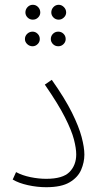

<svg xmlns="http://www.w3.org/2000/svg" viewBox="-20 -776 422 801"><path d="M33 -27 47 -58Q73 -44 107 -37Q141 -30 173 -30Q242 -30 270 -58.5Q298 -87 298 -132Q298 -157 288.5 -194Q279 -231 251 -286.5Q223 -342 167 -423L196 -443Q251 -365 280 -306.5Q309 -248 320.5 -204.5Q332 -161 332 -131Q332 -99 318.5 -67.5Q305 -36 270.5 -15.5Q236 5 173 5Q135 5 96.5 -3.5Q58 -12 33 -27ZM117 -694Q104 -694 95 -703Q86 -712 86 -724Q86 -737 95 -746.5Q104 -756 117 -756Q130 -756 139 -746.5Q148 -737 148 -724Q148 -712 139 -703Q130 -694 117 -694ZM225 -694Q212 -694 203 -703Q194 -712 194 -724Q194 -737 203 -746.5Q212 -756 225 -756Q237 -756 246.5 -746.5Q256 -737 256 -724Q256 -712 246.5 -703Q237 -694 225 -694ZM116 -583Q103 -583 93.5 -592Q84 -601 84 -613Q84 -626 93.5 -635Q103 -644 116 -644Q128 -644 137 -635Q146 -626 146 -613Q146 -601 137 -592Q128 -583 116 -583ZM223 -583Q210 -583 201 -592Q192 -601 192 -613Q192 -626 201 -635Q210 -644 223 -644Q236 -644 245 -635Q254 -626 254 -613Q254 -601 245 -592Q236 -583 223 -583Z"/></svg>

Font: Noto Sans Arabic SemCond ExtLt
Style: Regular
Weight: 200
Width: 4
Designer: Monotype Design Team, Nadine Chahine, Nizar Qandah and Khaled Hosny
Foundry: Monotype Imaging Inc.
Version: Version 2.012; ttfautohint (v1.8.4.7-5d5b)